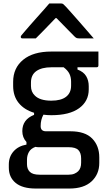

<svg xmlns="http://www.w3.org/2000/svg" viewBox="-20 -840 640 1110"><path d="M109 -82Q109 -149 177 -176V-188Q119 -206 87.5 -245.5Q56 -285 56 -343V-367Q56 -447 114 -494.5Q172 -542 277 -542H549V-462Q549 -451 538 -451H428V-438Q463 -425 478 -400Q493 -375 493 -342V-323Q493 -255 437.5 -214.5Q382 -174 277 -174Q253 -174 231 -177Q215 -148 215 -111Q215 -81 246 -81H387Q472 -81 513 -39Q554 3 554 70V102Q554 167 509.5 208.5Q465 250 381 250H187Q110 250 70.5 217.5Q31 185 31 129V111Q31 66 58.5 35Q86 4 133 -4V-19Q109 -45 109 -82ZM277 -258Q333 -258 362 -280.5Q391 -303 391 -345V-368Q391 -393 381.5 -413Q372 -433 348 -451H277Q221 -451 190 -429Q159 -407 159 -363V-343Q159 -309 181 -288Q210 -258 277 -258ZM209 170H377Q397 170 410.5 164Q424 158 432 150Q449 133 449 101V76Q449 44 433 27.5Q417 11 377 11H202Q193 11 185 9Q158 19 147 39Q136 59 136 83V109Q136 137 152.5 153.5Q169 170 209 170ZM265 -820H333Q341 -820 346 -816Q351 -812 364 -798Q372 -789 390.5 -768.5Q409 -748 432.5 -721Q456 -694 479.5 -667Q503 -640 522 -618H440Q429 -618 423.5 -620Q418 -622 411 -629Q400 -640 373.5 -667Q347 -694 307 -735H301Q263 -695 236 -667.5Q209 -640 187 -618H110Q100 -618 100 -627Q100 -631 103.5 -635.5Q107 -640 120 -655Q132 -669 151.5 -691.5Q171 -714 193.5 -739Q216 -764 235.5 -786Q255 -808 265 -820Z"/></svg>

Font: Recursive Sn Lnr St Med
Style: Regular
Weight: 500
Version: Version 1.085;hotconv 1.1.0;makeotfexe 2.6.0; ttfautohint (v